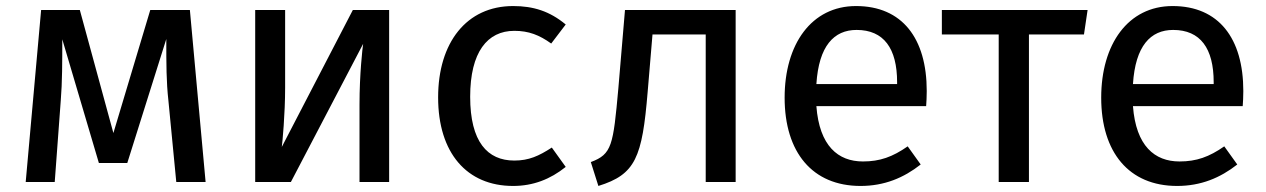

<svg xmlns="http://www.w3.org/2000/svg" viewBox="-20 -602 4188 635"><path d="M608 -569H477L355 -162L244 -569H116L65 0H161L181 -270C186 -329 186 -401 186 -472L307 -63H401L530 -473C530 -388 530 -332 537 -269L563 0H660Z M1267 -569H1147L912 -116C914 -130 923 -224 923 -312V-569H824V0H942L1181 -457C1179 -444 1169 -357 1169 -257V0H1267Z M1677 -582C1523 -582 1429 -461 1429 -280C1429 -96 1524 13 1677 13C1743 13 1800 -9 1851 -50L1805 -114C1762 -86 1729 -71 1681 -71C1592 -71 1535 -133 1535 -282C1535 -430 1592 -500 1681 -500C1729 -500 1764 -486 1803 -458L1851 -521C1798 -565 1744 -582 1677 -582Z M2047 -569 2025 -309C2008 -121 2004 -92 1934 -66L1959 13C2082 -25 2104 -81 2122 -298L2138 -488H2314V0H2413V-569Z M3045 -301C3045 -475 2964 -582 2811 -582C2664 -582 2575 -456 2575 -279C2575 -98 2667 13 2826 13C2905 13 2969 -14 3025 -58L2982 -118C2932 -83 2890 -68 2834 -68C2752 -68 2690 -119 2680 -251H3043C3044 -264 3045 -282 3045 -301ZM2947 -324H2680C2688 -450 2738 -503 2813 -503C2903 -503 2947 -442 2947 -330Z M3577 -569H3095V-488H3283V0H3383V-488H3565Z M4092 -301C4092 -475 4011 -582 3858 -582C3711 -582 3622 -456 3622 -279C3622 -98 3714 13 3873 13C3952 13 4016 -14 4072 -58L4029 -118C3979 -83 3937 -68 3881 -68C3799 -68 3737 -119 3727 -251H4090C4091 -264 4092 -282 4092 -301ZM3994 -324H3727C3735 -450 3785 -503 3860 -503C3950 -503 3994 -442 3994 -330Z"/></svg>

Font: Glow Sans SC Normal Medium
Style: Regular
Weight: 600
Designer: Ryoko NISHIZUKA (kana, bopomofo & ideographs); Paul D. Hunt (Latin, Greek & Cyrillic); Sandoll Communications, Soo-young
Version: Version 0.93